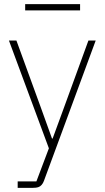

<svg xmlns="http://www.w3.org/2000/svg" viewBox="-20 -703 503 923"><path d="M288 -187 405 -508H440L191 167Q187 178 180 186Q173 194 163.5 197Q154 200 139 200H65V169H155L215 10L23 -508H59L176 -187L230 -37H233ZM101 -653V-683H365V-653Z"/></svg>

Font: IBM Plex Sans ExtraLight
Style: Regular
Weight: 250
Designer: Mike Abbink, Paul van der Laan, Pieter van Rosmalen
Foundry: Bold Monday
Version: Version 3.201